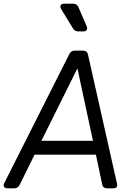

<svg xmlns="http://www.w3.org/2000/svg" viewBox="-36 -1019 708 1039"><path d="M5 0Q-8 0 -13.5 -7.5Q-19 -15 -13 -28L340 -728Q349 -745 368 -745H413Q436 -745 440 -724L597 -26Q604 0 576 0H544Q521 0 517 -21L483 -182H151L70 -18Q61 0 41 0ZM188 -257H467L383 -649ZM388 -849Q368 -849 359 -865L295 -970Q288 -982 292.5 -990.5Q297 -999 311 -999H360Q381 -999 388 -981L433 -877Q438 -865 433 -857Q428 -849 414 -849Z"/></svg>

Font: Pitagon Sans Text
Style: Italic
Weight: 400
Italic angle: -8°
Designer: Travis Tran
Foundry: Pitagon
Version: Version 1.001; ttfautohint (v1.8.4.7-5d5b);gftools[0.9.26]